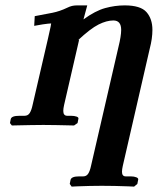

<svg xmlns="http://www.w3.org/2000/svg" viewBox="-20 -465 586 713"><path d="M318 151 420 -291Q425 -311 427.5 -327Q430 -343 430 -354Q430 -389 401 -389Q376 -389 346 -374Q316 -359 269 -315L274 -318L218 -75Q215 -62 215 -53Q215 -35 230 -35H244Q256 -35 264.5 -32Q273 -29 271 -23L268 -8L255 1Q255 1 234.5 0.5Q214 0 187 -0.5Q160 -1 141 -1Q123 -1 95 -0.5Q67 0 45.5 0.5Q24 1 24 1L17 -8L20 -23Q23 -35 52 -35H71Q84 -35 90.5 -45.5Q97 -56 101 -75L158 -321Q166 -355 168 -366Q170 -377 170 -378Q170 -378 157.5 -377Q145 -376 107 -369L109 -405Q147 -412 174.5 -417.5Q202 -423 229 -436Q239 -441 247.5 -443Q256 -445 267 -445H304L290 -393Q334 -425 370.5 -435Q407 -445 443 -445Q502 -445 524 -420Q546 -395 546 -354Q546 -338 543.5 -320.5Q541 -303 536 -284L436 151Q433 164 433 173Q433 190 447 190H466Q478 190 486.5 193.5Q495 197 493 203L490 218L478 228Q478 228 456 227Q434 226 406 225.5Q378 225 358 225Q341 225 314 225.5Q287 226 266.5 227Q246 228 246 228L239 218L242 203Q245 190 274 190H289Q301 190 307.5 180Q314 170 318 151Z"/></svg>

Font: Libertinus Serif SemiBold
Style: Italic
Weight: 600
Italic angle: -11.5°
Designer: Philipp H. Poll, Khaled Hosny
Foundry: Caleb Maclennan
Version: Version 7.051;RELEASE